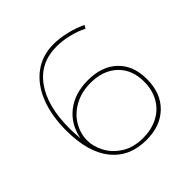

<svg xmlns="http://www.w3.org/2000/svg" viewBox="-182 -855 1010 1010"><g transform="rotate(-45 323.0 -349.5)"><path d="M360 -681Q239 -681 171.5 -587.5Q104 -494 104 -328Q104 -304 108 -250Q125 -338 189.5 -388.5Q254 -439 352 -439Q456 -439 516 -381.5Q576 -324 576 -223Q576 -119 514 -58.5Q452 2 348 2Q223 2 153.5 -84Q84 -170 84 -332Q84 -443 117 -526Q150 -609 212 -655Q274 -701 358 -701Q402 -701 451 -689.5Q500 -678 545 -657L535 -639Q496 -659 449.5 -670Q403 -681 360 -681ZM125 -217Q125 -173 149 -127Q173 -81 222 -49.5Q271 -18 343 -18Q405 -18 453.5 -43Q502 -68 529 -115Q556 -162 556 -225Q556 -314 500.5 -366.5Q445 -419 352 -419Q284 -419 232 -390.5Q180 -362 152.5 -315.5Q125 -269 125 -217Z"/></g></svg>

Font: Gontserrat Thin
Style: Regular
Weight: 250
Designer: Julieta Ulanovsky
Foundry: Julieta Ulanovsky
Version: Version 6.001